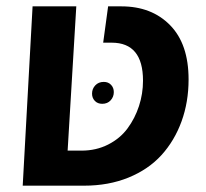

<svg xmlns="http://www.w3.org/2000/svg" viewBox="-20 -587 651 607"><path d="M51.8 0 83 -566.9H221.2L193.8 -110.8H237.8Q284.2 -110.8 322 -130.1Q359.9 -149.4 383.3 -181.2Q406.7 -212.9 419.4 -251.7Q432.1 -290.5 432.1 -332Q432.1 -452.1 333 -452.1H306.2L321.8 -566.9H363.8Q459.5 -566.9 517.8 -507.3Q576.2 -447.8 576.2 -335.9Q576.2 -264.6 554 -203.4Q531.7 -142.1 490.5 -96.7Q449.2 -51.3 386.2 -25.6Q323.2 0 246.1 0ZM303.2 -258.8Q319.8 -258.8 329.8 -269.8Q339.8 -280.8 339.8 -295.9Q339.8 -309.6 331.1 -318.8Q322.3 -328.1 308.1 -328.1Q291.5 -328.1 281.2 -317.1Q271 -306.2 271 -291Q271 -277.3 279.8 -268.1Q288.6 -258.8 303.2 -258.8Z"/></svg>

Font: FiraGO SemiBold
Style: Italic
Weight: 600
Italic angle: -8°
Designer: bBox Type GmbH
Foundry: bBox Type GmbH
Version: Version 1.001;PS 001.001;hotconv 1.0.88;makeotf.lib2.5.64775